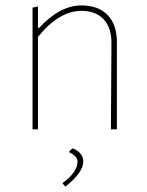

<svg xmlns="http://www.w3.org/2000/svg" viewBox="-20 -477 541 708"><path d="M120 -453V-374H124Q201 -457 280 -457Q343 -457 377 -421.5Q411 -386 411 -321V0H389L391 -320Q391 -375 362 -406Q333 -437 280 -437Q198 -437 120 -341V0H100V-449ZM249 70Q287 87 287 118Q287 160 221 211L211 200L212 197Q266 157 266 119Q266 99 236 85V81Q241 74 249 70Z"/></svg>

Font: Alegreya Sans Thin
Style: Regular
Weight: 100
Designer: Juan Pablo del Peral
Foundry: Huerta Tipografica
Version: Version 2.007